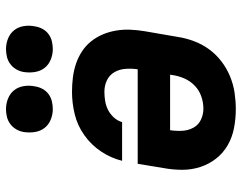

<svg xmlns="http://www.w3.org/2000/svg" viewBox="-103 -695 806 640"><g transform="rotate(-90 300.0 -375.0)"><path d="M256 8Q224 8 193 2Q162 -4 136 -19Q110 -34 91.5 -57.5Q73 -81 63.5 -110Q54 -139 54 -170.5Q54 -202 60 -234L74 -319H389Q392 -339 390.5 -359.5Q389 -380 379.5 -396.5Q370 -413 352.5 -421.5Q335 -430 314 -430Q299 -430 283.5 -427.5Q268 -425 254 -418Q240 -411 228.5 -398.5Q217 -386 213 -371H84Q93 -408 115 -441Q137 -474 169.5 -497Q202 -520 239.5 -529Q277 -538 314 -538Q338 -538 362 -535Q386 -532 408 -524.5Q430 -517 449 -504.5Q468 -492 482 -474.5Q496 -457 505 -436Q514 -415 518 -391.5Q522 -368 521 -344Q520 -320 516 -296L497 -186Q493 -159 483 -132Q473 -105 456 -81.5Q439 -58 415.5 -40Q392 -22 365 -11Q338 0 310.5 4Q283 8 256 8ZM258 -100Q278 -100 298.5 -107Q319 -114 334.5 -129Q350 -144 358.5 -163.5Q367 -183 370 -204L371 -211H186Q183 -191 184 -171Q185 -151 194 -134Q203 -117 220.5 -108.5Q238 -100 258 -100ZM456 -602Q438 -602 421 -609Q404 -616 393.5 -629.5Q383 -643 380 -661.5Q377 -680 380 -699Q382 -712 389 -724Q396 -736 407 -744Q418 -752 431 -755Q444 -758 456 -758Q475 -758 492 -751Q509 -744 519.5 -730.5Q530 -717 533 -698.5Q536 -680 532 -661Q530 -648 523.5 -636Q517 -624 506 -616Q495 -608 482 -605Q469 -602 456 -602ZM256 -602Q238 -602 221 -609Q204 -616 193.5 -629.5Q183 -643 180 -661.5Q177 -680 180 -699Q182 -712 189 -724Q196 -736 207 -744Q218 -752 231 -755Q244 -758 256 -758Q275 -758 292 -751Q309 -744 319.5 -730.5Q330 -717 333 -698.5Q336 -680 332 -661Q330 -648 323.5 -636Q317 -624 306 -616Q295 -608 282 -605Q269 -602 256 -602Z"/></g></svg>

Font: Iosevka Slab XBdExObl
Style: Regular
Weight: 800
Width: 7
Italic angle: -9°
Monospace: yes
Designer: Belleve Invis
Foundry: Belleve Invis
Version: Version 11.1.0; ttfautohint (v1.8.3)